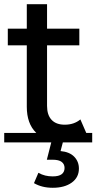

<svg xmlns="http://www.w3.org/2000/svg" viewBox="-22 -666 457 910"><path d="M273 6Q193 6 149 -37Q105 -80 105 -160V-646H201V-164Q201 -121 222.5 -98Q244 -75 285 -75Q329 -75 359 -100L389 -31Q367 -12 336.5 -3Q306 6 273 6ZM-2 9V-36H415V9ZM15 -451V-530H354V-451ZM228 224Q202 224 180 218.5Q158 213 139 202L160 153Q176 162 192.5 166Q209 170 228 170Q257 170 270.5 159.5Q284 149 284 130Q284 112 270.5 101.5Q257 91 227 91H200L225 -7H280L265 50Q308 54 330 77Q352 100 352 133Q352 175 318 199.5Q284 224 228 224Z"/></svg>

Font: Montserrat Underline Thin Medium
Style: Regular
Weight: 500
Version: Version 9.000